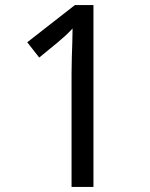

<svg xmlns="http://www.w3.org/2000/svg" viewBox="-20 -734 591 754"><path d="M261 0V-446Q261 -474 262 -506.5Q263 -539 264 -569.5Q265 -600 265 -622Q249 -605 237.5 -594.5Q226 -584 206 -567L134 -508L87 -568L274 -714H347V0Z"/></svg>

Font: kannada15
Style: Book
Weight: 400
Designer: Jelle Bosma - Monotype Design Team
Foundry: Monotype Imaging Inc.
Version: Version 2.003